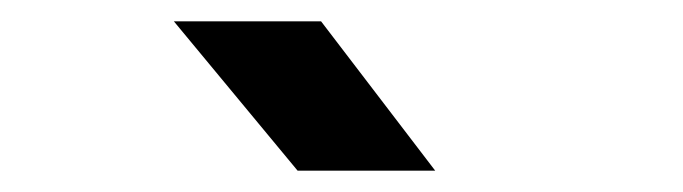

<svg xmlns="http://www.w3.org/2000/svg" viewBox="-20 -805 640 180"><path d="M259 -645 143 -785H281L388 -645Z"/></svg>

Font: NKDuy Mono
Style: Bold
Weight: 700
Monospace: yes
Designer: NKDuy
Foundry: NKDuy
Version: Version 2.251; ttfautohint (v1.8.4.7-5d5b)